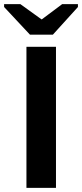

<svg xmlns="http://www.w3.org/2000/svg" viewBox="-62 -916 400 936"><path d="M210.9 0H66.9V-688H210.9ZM317.9 -881.8 195.8 -747.1H84L-42 -881.8V-896H37.1L140.1 -821.8H142.1L241.2 -896H317.9Z"/></svg>

Font: Libra Sans Modern
Style: Bold
Weight: 700
Foundry: Stefan Peev, Context Ltd
Version: Version 1.000